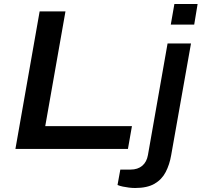

<svg xmlns="http://www.w3.org/2000/svg" viewBox="-20 -744 1007 959"><path d="M57 0 178 -687H307L206 -114H639L619 0ZM833 -621 851 -724H967L950 -621ZM655 195Q640 195 624 193Q608 191 593.5 188Q579 185 567 180L581 103H632Q668 103 690.5 84Q713 65 719 30L817 -527H934L835 31Q827 78 807.5 115.5Q788 153 751.5 174Q715 195 655 195Z"/></svg>

Font: Archivo Expanded Medium
Style: Italic
Weight: 500
Width: 7
Italic angle: -10°
Designer: Hector Gatti
Foundry: Omnibus-Type
Version: Version 2.001